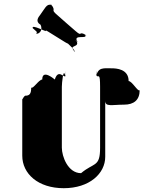

<svg xmlns="http://www.w3.org/2000/svg" viewBox="-20 -1184 784 1009"><path d="M192 -1107C214 -1136 225 -1166 248 -1158C272 -1136 226 -1180 251 -1158C277 -1122 242 -1138 282 -1104C306 -1082 353 -1042 378 -1020C414 -989 391 -1022 428 -1002C452 -980 403 -1022 428 -1000C441 -977 368 -1004 384 -970C408 -948 358 -989 383 -967C399 -933 340 -949 369 -918C391 -894 341 -940 366 -918C388 -908 334 -958 334 -958C358 -936 197 -1044 222 -1022C228 -1012 144 -1060 152 -1036C176 -1014 177 -1017 170 -1008C179 -1002 209 -1020 193 -1054C164 -1071 181 -1093 192 -1107ZM567 -825C526 -825 495 -832 486 -784C486 -784 488 -843 488 -785C498 -776 506 -804 506 -728V-408C506 -304 475 -332 406 -274C337 -274 305 -362 305 -408V-728C305 -746 313 -834 323 -785C323 -785 324 -842 324 -784C315 -774 286 -824 268 -766C268 -766 202 -824 202 -766C184 -766 153 -714 144 -724C144 -690 135 -681 112 -681C99 -672 97 -652 97 -668V-366C97 -271 180 -195 315 -195C450 -195 533 -272 533 -360V-654C533 -621 569 -634 632 -634C684 -634 714 -659 714 -710C705 -700 674 -758 656 -758C656 -822 590 -825 567 -825Z"/></svg>

Font: Hussar Przerywany
Style: Regular
Weight: 400
Foundry: Cannot Into Space Fonts
Version: Version 0.982